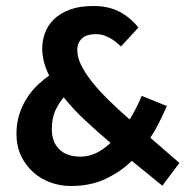

<svg xmlns="http://www.w3.org/2000/svg" viewBox="-20 -615 619 641"><path d="M384 -460Q380 -463 373 -469.5Q366 -476 355.5 -483Q345 -490 331 -495.5Q317 -501 300 -501Q269 -501 253.5 -486.5Q238 -472 238 -448Q238 -424 251 -397.5Q264 -371 287 -342Q310 -313 342 -281.5Q374 -250 413 -216Q425 -236 435 -255.5Q445 -275 453 -295L537 -261Q526 -236 512.5 -208.5Q499 -181 482 -155L579 -71L522 5L420 -78Q382 -41 332 -17.5Q282 6 216 6Q182 6 149.5 -5.5Q117 -17 91.5 -39.5Q66 -62 50.5 -94.5Q35 -127 35 -169Q35 -206 45.5 -236.5Q56 -267 72 -291Q88 -315 107.5 -333Q127 -351 144 -363Q121 -409 121 -453Q121 -480 130.5 -505.5Q140 -531 160.5 -551Q181 -571 213.5 -583Q246 -595 292 -595Q343 -595 379.5 -575.5Q416 -556 442 -523ZM193 -290Q179 -275 166 -248.5Q153 -222 153 -184Q153 -141 178 -116.5Q203 -92 249 -92Q276 -92 301 -104Q326 -116 349 -138Q304 -176 263.5 -214Q223 -252 193 -290Z"/></svg>

Font: Amaranth
Style: Regular
Weight: 400
Designer: Gesine Todt
Foundry: Gesine Todt
Version: Version 1.001